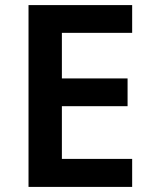

<svg xmlns="http://www.w3.org/2000/svg" viewBox="-20 -734 599 754"><path d="M499 0H92V-714H499V-605H223V-426H481V-317H223V-110H499Z"/></svg>

Font: Noto Sans Kawi SemiBold
Style: Regular
Weight: 600
Designer: Fadhl Haqq
Version: Version 1.000